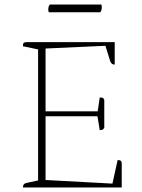

<svg xmlns="http://www.w3.org/2000/svg" viewBox="-20 -827 625 847"><path d="M81 0Q81 -17 97 -20L148 -31V-609L81 -623Q81 -634 84.5 -637.5Q88 -641 98 -641H486V-542Q471 -542 466 -558L445 -625L181 -613V-336H411L420 -397Q428 -397 432.5 -395.5Q437 -394 440 -386V-264Q437 -257 432 -255Q427 -253 420 -253L410 -314H181V-33L476 -17L499 -121Q510 -121 513.5 -117Q517 -113 517 -108V0ZM422 -773H195Q193 -779 193 -785Q193 -800 200 -807H427Q429 -803 429 -795Q429 -780 422 -773Z"/></svg>

Font: Petrona Thin
Style: Regular
Weight: 100
Designer: Ringo R. Seeber
Foundry: Ringo R. Seeber
Version: Version 2.001; ttfautohint (v1.8.3)